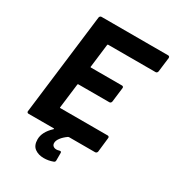

<svg xmlns="http://www.w3.org/2000/svg" viewBox="-207 -818 1014 1116"><g transform="rotate(30 300.0 -260.5)"><path d="M575 -579H257Q252 -579 252 -574L233 -419Q231 -414 237 -414H445Q450 -414 453 -410.5Q456 -407 455 -402L443 -305Q442 -300 438.5 -296.5Q435 -293 430 -293H222Q217 -293 217 -288L197 -126Q195 -121 201 -121H518Q523 -121 526 -117.5Q529 -114 528 -109L517 -12Q516 -7 512 -3.5Q508 0 503 0H328Q326 0 322 2Q298 19 284 37.5Q270 56 270 72Q270 85 278.5 92Q287 99 300 99Q309 99 318 96Q320 95 324 95Q332 95 332 104V154Q332 165 322 168Q293 179 261 179Q225 179 200.5 161Q176 143 176 102Q176 53 226 6Q229 4 228.5 2Q228 0 225 0H56Q51 0 48 -3.5Q45 -7 46 -12L129 -688Q130 -693 133.5 -696.5Q137 -700 142 -700H589Q600 -700 600 -688L588 -591Q587 -586 583.5 -582.5Q580 -579 575 -579Z"/></g></svg>

Font: Barlow
Style: Bold Italic
Weight: 700
Italic angle: -7°
Designer: Jeremy Tribby
Foundry: Tribby Type
Version: Version 1.422